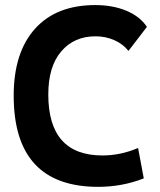

<svg xmlns="http://www.w3.org/2000/svg" viewBox="-20 -723 626 753"><path d="M365.2 9.8Q33.7 9.8 33.7 -347.7Q33.7 -517.1 117.2 -610.1Q200.7 -703.1 353.5 -703.1Q422.4 -703.1 475.6 -680.9Q528.8 -658.7 556.2 -617.7L483.9 -523.4Q461.9 -550.8 428 -565.7Q394 -580.6 354.5 -580.6Q270.5 -580.6 220 -521.2Q169.4 -461.9 169.4 -352.5Q169.4 -113.3 381.8 -113.3Q452.6 -113.3 521.5 -142.6L543.9 -23.4Q459 9.8 365.2 9.8Z"/></svg>

Font: Cascadia Mono PL
Style: Regular
Weight: 400
Monospace: yes
Designer: Aaron Bell
Foundry: Saja Typeworks
Version: Version 2102.003